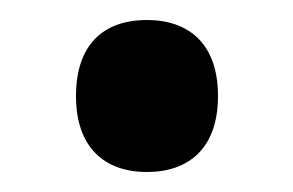

<svg xmlns="http://www.w3.org/2000/svg" viewBox="-20 -161 293 192"><path d="M56 -65C56 -14 84 11 127 11C169 11 198 -13 198 -65C198 -117 169 -141 127 -141C83 -141 56 -116 56 -65Z"/></svg>

Font: Noto Sans Lao Condensed SemiBold
Style: Regular
Weight: 600
Width: 3
Designer: Monotype Design Team
Foundry: Monotype Imaging Inc.
Version: Version 2.003